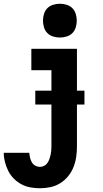

<svg xmlns="http://www.w3.org/2000/svg" viewBox="-29 -780 549 1023"><path d="M184 223Q159 223 133.5 218.5Q108 214 85.5 202Q63 190 45 172Q27 154 15.5 131.5Q4 109 -2.5 84Q-9 59 -9 34H127Q128 47 131 60Q134 73 140.5 84.5Q147 96 159 102.5Q171 109 184 109Q196 109 206.5 103.5Q217 98 223.5 88.5Q230 79 234 68Q238 57 240.5 46Q243 35 244 23.5Q245 12 245 0V-406H138V-520H381V0Q381 28 377 56Q373 84 362.5 110.5Q352 137 334 159Q316 181 292 196Q268 211 240 217Q212 223 184 223ZM290 -580Q272 -580 254 -585.5Q236 -591 223.5 -603.5Q211 -616 205.5 -634Q200 -652 200 -670Q200 -688 205.5 -706Q211 -724 223.5 -736.5Q236 -749 254 -754.5Q272 -760 290 -760Q308 -760 326 -754.5Q344 -749 356.5 -736.5Q369 -724 374.5 -706Q380 -688 380 -670Q380 -652 374.5 -634Q369 -616 356.5 -603.5Q344 -591 326 -585.5Q308 -580 290 -580ZM159 -223V-297H421V-223Z"/></svg>

Font: Iosevka Curly Slab Heavy
Style: Regular
Weight: 900
Monospace: yes
Designer: Belleve Invis
Foundry: Belleve Invis
Version: Version 22.1.2; ttfautohint (v1.8.4)